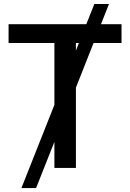

<svg xmlns="http://www.w3.org/2000/svg" viewBox="-20 -850 659 972"><path d="M255.4 -319.3 88.4 102.1H162.6L255.4 -131.8V0H364.3V-406.2L453.6 -632.3H595.2V-727.5H491.2L531.7 -829.6H457.5L417 -727.5H23.4V-632.3H255.4ZM379.4 -632.3 364.3 -593.8V-632.3Z"/></svg>

Font: Inteeer Medium
Style: Regular
Weight: 500
Designer: Rasmus Andersson
Foundry: rsms
Version: Version 4.001;Glyphs 3.4 (3402)